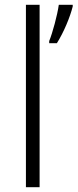

<svg xmlns="http://www.w3.org/2000/svg" viewBox="-20 -780 323 800"><path d="M145 0V-760H88V0ZM283 -753V-760H225C219 -717 199 -643 185 -609V-600H217C246 -646 272 -709 283 -753Z"/></svg>

Font: Noto Sans Sinhala UI Light
Style: Regular
Weight: 300
Designer: Jelle Bosma - Monotype Design Team
Foundry: Monotype Imaging Inc.
Version: Version 2.006